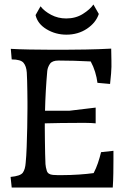

<svg xmlns="http://www.w3.org/2000/svg" viewBox="-20 -833 557 853"><path d="M32 0 27 -47Q71 -51 81.5 -66Q92 -81 94 -109Q97 -138 98.5 -180Q100 -222 101 -267.5Q102 -313 102 -351Q102 -360 102 -381Q102 -402 101.5 -427Q101 -452 100.5 -475Q100 -498 99 -511Q97 -539 84.5 -554Q72 -569 32 -569L28 -616Q61 -614 112.5 -613Q164 -612 210 -612H266Q301 -612 359.5 -613Q418 -614 474 -617L475 -565Q476 -537 473.5 -506Q471 -475 469 -460L413 -465Q410 -489 402.5 -513.5Q395 -538 383 -560Q346 -562 309 -563Q272 -564 240 -564Q212 -564 202 -549.5Q192 -535 190 -518Q186 -473 183.5 -428.5Q181 -384 180 -341H288L405 -355V-285Q384 -287 363.5 -287Q343 -287 323 -287Q288 -287 251 -286.5Q214 -286 179 -285Q179 -274 179 -264Q179 -241 179.5 -210Q180 -179 180.5 -150Q181 -121 182 -104Q183 -90 188 -74Q193 -58 215 -56Q222 -55 235 -55Q248 -55 258 -55Q292 -55 330 -57.5Q368 -60 396 -64Q407 -85 415 -108.5Q423 -132 429 -157L484 -163V-123Q484 -98 483.5 -64Q483 -30 481 0ZM275 -679Q227 -679 187 -703Q147 -727 138 -766L160 -805Q177 -783 207.5 -767Q238 -751 274 -751Q316 -751 348 -771Q380 -791 395 -813L419 -771Q406 -732 366.5 -705.5Q327 -679 275 -679Z"/></svg>

Font: Maname
Style: Regular
Weight: 400
Designer: Pathum Egodawatta
Foundry: mooniak
Version: Version 1.000; ttfautohint (v1.8.4.7-5d5b)